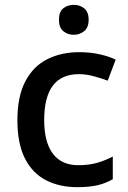

<svg xmlns="http://www.w3.org/2000/svg" viewBox="-20 -765 531 795"><path d="M300 10Q226 10 170 -19Q114 -48 83 -109.5Q52 -171 52 -267Q52 -366 85 -428.5Q118 -491 176 -520Q234 -549 308 -549Q354 -549 393.5 -540Q433 -531 459 -518L426 -431Q399 -441 367.5 -449.5Q336 -458 307 -458Q163 -458 163 -268Q163 -176 199 -128.5Q235 -81 304 -81Q349 -81 383 -91Q417 -101 447 -117V-23Q418 -6 384 2Q350 10 300 10ZM286 -745Q310 -745 328.5 -730.5Q347 -716 347 -683Q347 -651 328.5 -636Q310 -621 286 -621Q260 -621 242 -636Q224 -651 224 -683Q224 -716 242 -730.5Q260 -745 286 -745Z"/></svg>

Font: Noto Sans Javanese Medium
Style: Regular
Weight: 500
Version: Version 2.004